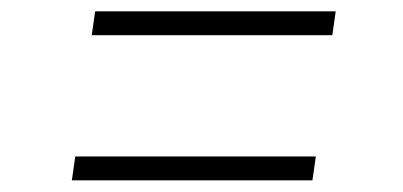

<svg xmlns="http://www.w3.org/2000/svg" viewBox="-20 -451 709 338"><path d="M147.5 -431H571L565 -389H141.5ZM112.5 -175.5H536L530 -133.5H106.5Z"/></svg>

Font: Merriweather 144pt
Style: Italic
Weight: 400
Italic angle: -7.8°
Version: Version 2.101